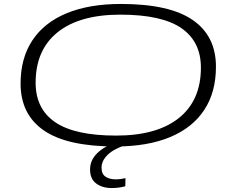

<svg xmlns="http://www.w3.org/2000/svg" viewBox="-20 -730 1170 970"><path d="M564 10Q319 10 201.5 -71Q84 -152 84 -308Q84 -436 143.5 -526Q203 -616 316.5 -663Q430 -710 591 -710Q836 -710 953.5 -629Q1071 -548 1071 -393Q1071 -264 1011.5 -174Q952 -84 838.5 -37Q725 10 564 10ZM567 -45Q773 -45 884 -134Q995 -223 995 -388Q995 -520 896 -588Q797 -656 588 -656Q382 -656 271 -567Q160 -478 160 -312Q160 -180 259 -112.5Q358 -45 567 -45ZM578 -15 624 0Q556 21 524.5 51.5Q493 82 493 117Q493 149 513 162.5Q533 176 563 176Q578 176 589.5 174.5Q601 173 614 170L613 211Q581 220 544 220Q497 220 466 197Q435 174 435 126Q435 79 472 43Q509 7 578 -15Z"/></svg>

Font: Georama ExtraExtended Light
Style: Italic
Weight: 300
Width: 8
Italic angle: -9°
Designer: Jean-Baptiste Levee
Foundry: Production Type
Version: Version 1.000